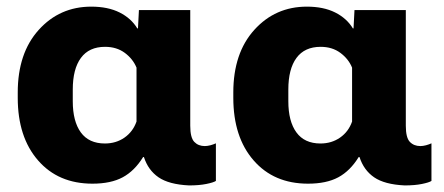

<svg xmlns="http://www.w3.org/2000/svg" viewBox="-20 -546 1345 581"><path d="M259.8 9.8Q315.4 9.8 351.3 -9.5Q387.2 -28.8 413.1 -70.8H415.5Q428.2 -31.2 459.7 -9.5Q491.2 12.2 552.2 15.1Q582.5 15.1 604.2 10.7Q626 6.3 633.3 1.5V-112.3Q626 -108.9 616.7 -106.4Q607.4 -104 599.6 -104Q580.1 -104 567.9 -116.7Q555.7 -129.4 555.7 -165.5V-515.6H400.4L397.5 -460H395.5Q377 -490.7 341.8 -508.3Q306.6 -525.9 256.3 -525.9Q160.6 -525.9 97.2 -455.6Q33.7 -385.3 33.7 -266.1V-250Q33.7 -131.3 95 -60.8Q156.2 9.8 259.8 9.8ZM297.4 -111.8Q249 -111.8 224.6 -145.3Q200.2 -178.7 200.2 -239.7V-274.9Q200.2 -337.4 224.9 -370.8Q249.5 -404.3 297.9 -404.3Q333 -404.3 357.7 -386Q382.3 -367.7 393.1 -341.3V-178.2Q382.3 -147.5 356.7 -129.6Q331.1 -111.8 297.4 -111.8Z M912.1 9.8Q967.8 9.8 1003.7 -9.5Q1039.6 -28.8 1065.4 -70.8H1067.9Q1080.6 -31.2 1112.1 -9.5Q1143.6 12.2 1204.6 15.1Q1234.9 15.1 1256.6 10.7Q1278.3 6.3 1285.6 1.5V-112.3Q1278.3 -108.9 1269 -106.4Q1259.8 -104 1252 -104Q1232.4 -104 1220.2 -116.7Q1208 -129.4 1208 -165.5V-515.6H1052.7L1049.8 -460H1047.9Q1029.3 -490.7 994.1 -508.3Q959 -525.9 908.7 -525.9Q813 -525.9 749.5 -455.6Q686 -385.3 686 -266.1V-250Q686 -131.3 747.3 -60.8Q808.6 9.8 912.1 9.8ZM949.7 -111.8Q901.4 -111.8 877 -145.3Q852.5 -178.7 852.5 -239.7V-274.9Q852.5 -337.4 877.2 -370.8Q901.9 -404.3 950.2 -404.3Q985.4 -404.3 1010 -386Q1034.7 -367.7 1045.4 -341.3V-178.2Q1034.7 -147.5 1009 -129.6Q983.4 -111.8 949.7 -111.8Z"/></svg>

Font: Roboto Flex
Style: wght 800 wdth 100 opsz 14.0 GRAD 0.00 slnt 0.00 XTRA 468 XOPQ 96 YOPQ 79 YTLC 514 YTUC 712 YTAS 750 YTDE -203.00 YTFI 738
Weight: 800
Designer: Berlow after Robertson
Foundry: Google
Version: Version 3.100